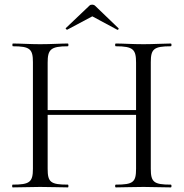

<svg xmlns="http://www.w3.org/2000/svg" viewBox="-20 -814 799 834"><path d="M571 -542V-336H187V-542C187 -599 200 -613 275 -613C278 -613 278 -625 275 -625C243 -625 203 -622 154 -622C110 -622 69 -625 36 -625C33 -625 33 -613 36 -613C110 -613 123 -601 123 -544V-81C123 -23 109 -12 35 -12C32 -12 32 0 35 0L154 -2C203 -2 242 0 275 0C278 0 278 -12 275 -12C199 -12 187 -23 187 -81V-315H571V-81C571 -23 559 -12 483 -12C479 -12 479 0 483 0C515 0 555 -2 604 -2L722 0C726 0 726 -12 722 -12C648 -12 635 -23 635 -81V-544C635 -601 648 -613 722 -613C726 -613 726 -625 722 -625C691 -625 648 -622 604 -622C555 -622 515 -625 483 -625C479 -625 479 -613 483 -613C559 -613 571 -599 571 -542ZM369 -790 266 -692C263 -690 270 -684 272 -685L381 -743L489 -685C493 -682 498 -690 494 -692L392 -790C388 -794 375 -796 369 -790Z"/></svg>

Font: Cormorant Garamond
Style: Regular
Weight: 400
Designer: Christian Thalmann (Catharsis Fonts)
Foundry: Catharsis Fonts
Version: Version 4.002;Glyphs 3.4 (3410)